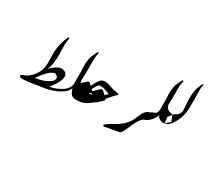

<svg xmlns="http://www.w3.org/2000/svg" viewBox="-198 -1142 1947 1781"><g transform="rotate(30 775.5 -251.0)"><path d="M713.4 -290H731.9L794.4 -228.5V-213.9L731.9 -156.2H713.4L651.9 -213.4H650.9L590.3 -157.2H570.8L510.3 -214.8L509.3 -232.4L570.8 -290H590.3L650.9 -230.5V-231.4Z M194.8 -217.8Q189.9 -210.4 184.6 -200.2L217.3 -230.5Q242.2 -252.9 272 -265.1Q301.8 -277.3 329.1 -265.9Q356.4 -254.4 360.8 -233.9Q371.6 -185.1 309.1 -98.1Q269.5 -43.5 203.1 -27.8Q176.3 -21.5 121.6 -13.7Q66.9 -5.9 49.8 -6.1Q32.7 -6.3 22.7 -5.6Q12.7 -4.9 5.6 -9.5Q-1.5 -14.2 0 -21Q3.4 -37.6 29.3 -43.9Q33.7 -44.9 39.8 -46.6Q45.9 -48.3 53.7 -53.2Q99.6 -83.5 131.8 -131.8Q133.8 -133.8 143.6 -153.8Q163.1 -193.4 164.1 -250.5Q164.6 -286.6 163.1 -324.7Q161.1 -362.8 161.6 -370.1Q164.6 -418.5 178.7 -471.2Q190.9 -516.1 207.5 -549.3Q210.9 -555.7 217.3 -554.7Q222.2 -553.7 222.2 -543.5Q222.2 -541 221.2 -538.6Q214.8 -514.6 213.9 -482.9Q213.4 -450.7 214.8 -416Q216.8 -384.3 216.3 -366.7Q213.4 -269 199.7 -230Q196.3 -220.2 194.8 -217.8ZM273.4 -121.6Q298.3 -139.6 303 -156.5Q307.6 -173.3 299.3 -183.6Q277.8 -210.9 249.5 -197Q221.2 -183.1 198.2 -159.7Q175.3 -136.2 127.9 -72.3Q217.8 -82 273.4 -121.6Z M515.1 -322.8 512.7 -259.3Q505.9 -220.2 494.6 -193.8Q480.5 -159.7 457.5 -125Q347.7 -22.9 116.2 -22.9L190.9 -68.4Q317.9 -51.8 421.4 -124.5Q446.3 -144.5 460.9 -170.9Q465.8 -179.7 470.2 -194.8L469.7 -319.8V-340.3L468.3 -367.7Q467.8 -377.9 467.3 -388.7Q465.8 -416 466.8 -424.8Q473.1 -485.8 481.9 -505.4Q503.9 -551.8 511.7 -566.9Q514.6 -571.8 521.5 -570.8Q527.3 -570.3 525.9 -561.5Q525.9 -560.1 524.9 -557.6Q520 -549.3 517.1 -513.7Q516.6 -509.3 516.1 -460.4Q516.1 -460.4 516.1 -435.5Q516.1 -435.5 516.1 -358.4ZM508.8 -102.1Q484.9 -126 475.6 -183.6H477.1L513.7 -270.5Q514.6 -263.2 515.1 -255.9L514.6 -255.4Q515.6 -252 519.5 -243.2Q536.1 -208 572.3 -203.1Q584 -201.7 585 -201.2H592.8L620.6 -130.4L565.9 -86.4H558.6Q530.8 -86.4 508.8 -102.1Z M655.8 297.4ZM616.2 -196.3H638.7Q728.5 -209 795.9 -284.2Q750 -304.7 719.7 -309.6Q682.6 -315.4 672.9 -305.7Q659.2 -290 632.8 -239.3Q622.1 -218.8 616.2 -196.3ZM571.8 -87.9 533.7 -148.9Q577.6 -194.8 584 -207Q606.9 -249.5 621.1 -280.3Q644.5 -333 668 -353.5Q685.5 -369.1 712.9 -369.1Q731.9 -369.1 768.6 -356.4Q813.5 -340.8 822.3 -339.8Q849.6 -336.9 869.1 -332Q877 -330.1 872.1 -317.4Q836.9 -286.1 784.2 -221.7Q732.4 -158.7 693.4 -129.9Q636.2 -87.9 578.1 -86.9Z M1045.4 -358.4ZM1210.9 7.3ZM1115.7 -118.2Q1101.1 -85.4 1097.2 -75.7Q1087.4 -58.1 1080.8 -46.6Q1074.2 -35.2 1062.5 -28.8L906.7 -1L895 -7.8Q895 -14.2 922.9 -36.1Q955.1 -55.2 1021 -94.7Q1071.3 -127.4 1106.9 -180.2Q1114.7 -192.4 1127.9 -223.6L1137.2 -244.6Q1159.7 -309.6 1204.1 -326.7L1231.9 -281.2L1204.1 -245.1Q1186 -238.3 1176.8 -227.1Q1146.5 -189.5 1115.7 -118.2Z M1279.8 -308.6Q1254.4 -268.1 1219.7 -251.5Q1213.9 -245.6 1206.1 -242.7L1195.3 -279.8L1205.1 -323.7Q1229.5 -340.3 1263.7 -352.1Q1281.2 -371.6 1281.2 -397.9V-453.6Q1281.2 -453.6 1281.2 -473.6V-486.8V-507.3L1279.8 -534.7Q1279.3 -544.9 1278.8 -555.7Q1277.3 -583 1278.3 -591.8Q1284.7 -652.8 1293.5 -672.4Q1315.4 -718.8 1323.2 -733.9Q1326.2 -738.8 1333 -737.8Q1338.9 -737.3 1337.4 -728.5Q1337.4 -727.1 1336.4 -724.6Q1331.5 -716.3 1328.6 -680.7Q1328.1 -676.3 1327.6 -627.4Q1327.6 -627.4 1327.6 -602.5Q1327.6 -602.5 1327.6 -525.4L1326.7 -489.7L1324.2 -426.3Q1317.4 -387.2 1306.2 -360.8Q1295.4 -335 1279.8 -308.6ZM1290 -396.5 1294.9 -441.4 1322.8 -489.7Q1323.7 -482.4 1324.2 -475.1L1323.7 -474.6Q1324.7 -471.2 1328.6 -462.4Q1345.7 -424.8 1381.3 -419.9Q1393.1 -418.5 1394 -418H1401.9L1429.7 -349.6L1375 -305.7H1367.7Q1343.8 -305.7 1325.7 -317.9Q1292 -338.4 1290 -396.5Z M1373.5 -373 1381.3 -307.1Q1410.2 -314.5 1425.3 -329.1Q1450.2 -350.1 1481 -413.1Q1495.1 -442.9 1503.9 -487.3Q1505.4 -494.6 1506.3 -502Q1506.3 -502 1508.3 -516.6L1510.7 -641.6Q1510.3 -645 1510.3 -647.9Q1509.8 -648.9 1509.8 -650.9Q1510.3 -662.6 1508.8 -689.9Q1506.8 -724.1 1507.8 -743.2Q1508.8 -777.8 1514.2 -787.1Q1515.1 -789.1 1515.1 -791Q1515.1 -799.3 1510.7 -800.3Q1504.9 -801.3 1502.4 -795.9Q1480.5 -748.5 1476.6 -733.9Q1470.7 -710.9 1464.4 -653.8Q1463.9 -649.4 1464.8 -633.3Q1464.4 -629.4 1464.4 -623V-600.1L1470.2 -519Q1473.1 -481.4 1461.4 -463.4Q1443.4 -435.1 1416.5 -427.2Z"/></g></svg>

Font: Urdu Khush Khati
Style: Regular
Weight: 400
Version: Version 001.500